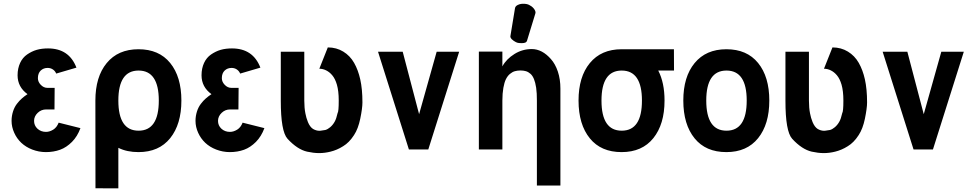

<svg xmlns="http://www.w3.org/2000/svg" viewBox="-20 -801 5233 1029"><path d="M411.1 -114.3 294.4 -143.6C287.6 -126.5 278.3 -114.3 265.6 -106.4C252.9 -98.6 240.2 -94.2 226.6 -94.2C208 -94.2 192.9 -100.1 180.7 -111.3C168.5 -122.6 162.6 -136.7 162.6 -153.3C162.6 -169.9 169.4 -184.1 182.1 -196.3C194.8 -208.5 210 -214.4 226.6 -214.4H272L272.9 -330.1H233.9C220.2 -330.1 208.5 -335.9 198.2 -346.7C188 -357.4 183.1 -369.1 183.1 -382.3C183.1 -399.9 188.5 -413.6 198.2 -422.9C208 -432.1 220.2 -437 235.4 -437C246.1 -437 255.9 -434.1 264.2 -428.2C272.5 -422.4 277.8 -415 281.2 -406.7L389.6 -438.5C363.3 -507.3 312.5 -541.5 237.3 -541.5C215.8 -541.5 194.8 -539.1 176.3 -533.7C157.7 -528.3 140.6 -519.5 125 -508.8C109.4 -498 96.7 -482.9 87.9 -463.9C79.1 -444.8 74.2 -422.9 74.2 -397.5C74.2 -355.5 92.3 -321.8 127.4 -296.4C115.7 -288.6 105.5 -280.8 96.7 -272.9C87.9 -265.1 79.1 -255.9 70.3 -244.1C61.5 -232.4 54.7 -219.2 49.8 -203.6C44.9 -188 42 -171.9 42 -153.3C42 -130.9 46.9 -109.9 56.2 -89.4C65.4 -68.8 78.1 -50.8 94.2 -35.6C110.4 -20.5 129.9 -8.3 152.8 0.5C175.8 9.3 200.2 14.2 226.1 14.2C253.4 14.2 279.3 9.8 302.2 1.5C325.2 -6.8 346.2 -21 365.7 -40.5C385.3 -60.1 400.4 -85 411.1 -114.3Z M491.2 -262.2 491.7 208 614.3 208.5V-8.8C645 6.8 681.2 14.2 722.2 14.2C795.4 14.2 852.1 -10.7 892.1 -60.5C932.1 -110.4 952.1 -177.2 952.1 -262.2C952.1 -347.2 932.1 -414.1 892.1 -463.4C852.1 -512.7 795.4 -537.1 722.2 -537.1C648.9 -537.1 592.3 -512.2 551.8 -462.9C511.2 -413.6 491.2 -346.7 491.2 -262.2ZM614.3 -262.2C614.3 -369.1 650.4 -422.9 722.7 -422.9C794.9 -422.9 831.1 -369.1 831.1 -262.2C831.1 -154.3 794.9 -100.6 722.7 -100.6C650.4 -100.6 614.3 -154.3 614.3 -262.2Z M1397 -114.3 1280.3 -143.6C1273.4 -126.5 1264.2 -114.3 1251.5 -106.4C1238.8 -98.6 1226.1 -94.2 1212.4 -94.2C1193.8 -94.2 1178.7 -100.1 1166.5 -111.3C1154.3 -122.6 1148.4 -136.7 1148.4 -153.3C1148.4 -169.9 1155.3 -184.1 1168 -196.3C1180.7 -208.5 1195.8 -214.4 1212.4 -214.4H1257.8L1258.8 -330.1H1219.7C1206.1 -330.1 1194.3 -335.9 1184.1 -346.7C1173.8 -357.4 1168.9 -369.1 1168.9 -382.3C1168.9 -399.9 1174.3 -413.6 1184.1 -422.9C1193.8 -432.1 1206.1 -437 1221.2 -437C1231.9 -437 1241.7 -434.1 1250 -428.2C1258.3 -422.4 1263.7 -415 1267.1 -406.7L1375.5 -438.5C1349.1 -507.3 1298.3 -541.5 1223.1 -541.5C1201.7 -541.5 1180.7 -539.1 1162.1 -533.7C1143.6 -528.3 1126.5 -519.5 1110.8 -508.8C1095.2 -498 1082.5 -482.9 1073.7 -463.9C1064.9 -444.8 1060.1 -422.9 1060.1 -397.5C1060.1 -355.5 1078.1 -321.8 1113.3 -296.4C1101.6 -288.6 1091.3 -280.8 1082.5 -272.9C1073.7 -265.1 1064.9 -255.9 1056.2 -244.1C1047.4 -232.4 1040.5 -219.2 1035.6 -203.6C1030.8 -188 1027.8 -171.9 1027.8 -153.3C1027.8 -130.9 1032.7 -109.9 1042 -89.4C1051.3 -68.8 1064 -50.8 1080.1 -35.6C1096.2 -20.5 1115.7 -8.3 1138.7 0.5C1161.6 9.3 1186 14.2 1211.9 14.2C1239.3 14.2 1265.1 9.8 1288.1 1.5C1311 -6.8 1332 -21 1351.6 -40.5C1371.1 -60.1 1386.2 -85 1397 -114.3Z M1610.8 -523.9H1484.9V-261.2C1484.9 -151.9 1496.6 -84 1521 -57.1C1556.2 -19 1591.3 3.9 1625.5 11.7C1647.9 16.6 1669.4 19.5 1690.4 19.5C1711.4 19.5 1731.9 16.6 1751.5 11.7C1773.4 6.3 1796.4 -2.9 1819.3 -17.6C1840.3 -30.3 1859.9 -49.8 1877.4 -77.1C1892.6 -100.1 1903.3 -129.4 1910.6 -164.1C1918.5 -202.1 1922.4 -231.4 1922.4 -252.4C1922.4 -299.8 1918.5 -341.3 1910.6 -376C1903.3 -408.7 1892.6 -438 1877.9 -463.9C1863.3 -489.7 1843.8 -509.8 1819.8 -524.4C1795.9 -539.1 1768.1 -546.9 1736.8 -546.9L1691.4 -432.6C1704.1 -432.6 1716.3 -429.7 1728 -423.8C1739.7 -418 1750.5 -409.7 1760.7 -397.5C1771 -385.3 1779.3 -368.7 1785.6 -347.2C1792 -324.7 1795.4 -296.4 1795.4 -262.2C1795.4 -223.1 1793.5 -200.7 1789.1 -194.3C1784.7 -174.8 1779.8 -159.2 1772.9 -147.5C1766.1 -135.7 1758.3 -126.5 1749.5 -119.1C1740.7 -111.8 1732.4 -106.9 1724.1 -104.5C1720.2 -103.5 1711.9 -102.1 1698.7 -100.6C1696.3 -100.6 1694.3 -100.1 1691.9 -100.1C1680.2 -100.1 1668.9 -103.5 1657.7 -109.9C1647 -116.7 1637.7 -128.9 1630.4 -146.5C1624 -162.1 1619.6 -177.7 1616.7 -193.4C1612.8 -212.9 1610.8 -235.8 1610.8 -261.7Z M2171.4 0H2275.4L2440.9 -523.9H2320.3L2226.1 -189L2138.2 -523.9H2005.9Z M2672.4 0V-261.7C2672.4 -287.6 2674.3 -310.5 2677.7 -330.1C2681.2 -349.6 2685.5 -364.7 2691.4 -376.5C2697.3 -388.2 2704.1 -397.5 2712.9 -404.8C2721.7 -412.1 2730.5 -417 2739.3 -419.4C2748 -421.9 2758.3 -423.3 2769.5 -423.3C2780.8 -423.3 2790.5 -421.9 2798.8 -419.4C2807.1 -417 2815.4 -412.1 2823.2 -405.3C2831.1 -398.4 2836.9 -388.7 2841.8 -377C2846.7 -365.2 2850.6 -349.6 2853.5 -330.6C2856.4 -311.5 2857.4 -288.6 2857.4 -262.2V-209.5V193.4H2983.4V-206.5V-326.2C2983.4 -359.4 2979 -389.6 2969.7 -417.5C2960.4 -445.3 2947.8 -467.3 2932.6 -484.4C2917.5 -501.5 2901.4 -515.1 2883.8 -524.4C2866.2 -533.7 2848.1 -538.1 2830.1 -538.1C2796.4 -538.1 2765.6 -529.3 2737.3 -511.7C2709 -494.1 2687 -472.2 2672.4 -445.3V-524.4H2546.4V0ZM2804.2 -582 2849.1 -728.5C2849.6 -730.5 2850.1 -731.9 2850.1 -733.9C2850.1 -737.3 2849.1 -741.2 2847.2 -745.1C2843.3 -753.4 2836.4 -761.2 2827.6 -767.6C2818.8 -773.9 2810.1 -777.8 2801.8 -779.3C2796.9 -780.3 2791 -780.8 2784.7 -780.8H2778.3C2769.5 -780.3 2762.2 -777.8 2755.9 -774.9C2747.1 -771 2741.7 -765.1 2740.2 -757.8L2715.3 -606.4C2714.8 -604 2715.8 -601.6 2716.8 -599.1C2719.7 -593.3 2724.6 -587.9 2733.4 -582C2742.2 -576.2 2749.5 -572.3 2755.4 -571.3C2761.2 -570.3 2768.6 -569.8 2776.9 -569.8C2785.2 -569.8 2791.5 -570.8 2796.4 -573.2C2800.3 -575.2 2803.2 -578.1 2804.2 -582Z M3080.6 -262.2C3080.6 -176.3 3101.1 -108.9 3141.1 -59.6C3181.2 -10.3 3237.8 14.2 3311.5 14.2C3384.8 14.2 3441.4 -10.7 3481.4 -60.5C3521.5 -110.4 3541.5 -177.2 3541.5 -262.2C3541.5 -325.7 3530.3 -379.4 3507.8 -422.9H3592.3L3591.8 -537.1H3311.5C3238.3 -537.1 3181.6 -512.2 3141.1 -462.9C3100.6 -413.6 3080.6 -346.7 3080.6 -262.2ZM3203.6 -262.2C3203.6 -369.1 3239.7 -422.9 3312 -422.9C3384.3 -422.9 3420.4 -369.1 3420.4 -262.2C3420.4 -154.3 3384.3 -100.6 3312 -100.6C3239.7 -100.6 3203.6 -154.3 3203.6 -262.2Z M3765.1 -262.2C3765.1 -369.1 3801.3 -422.9 3873.5 -422.9C3945.8 -422.9 3981.9 -369.1 3981.9 -262.2C3981.9 -154.3 3945.8 -100.6 3873.5 -100.6C3801.3 -100.6 3765.1 -154.3 3765.1 -262.2ZM3642.1 -262.2C3642.1 -176.3 3662.6 -108.9 3702.6 -59.6C3742.7 -10.3 3799.3 14.2 3873 14.2C3946.3 14.2 4002.9 -10.7 4043 -60.5C4083 -110.4 4103 -177.2 4103 -262.2C4103 -347.2 4083 -414.1 4043 -463.4C4002.9 -512.7 3946.3 -537.1 3873 -537.1C3799.8 -537.1 3743.2 -512.2 3702.6 -462.9C3662.1 -413.6 3642.1 -346.7 3642.1 -262.2Z M4315.4 -523.9H4189.5V-261.2C4189.5 -151.9 4201.2 -84 4225.6 -57.1C4260.7 -19 4295.9 3.9 4330.1 11.7C4352.5 16.6 4374 19.5 4395 19.5C4416 19.5 4436.5 16.6 4456.1 11.7C4478 6.3 4501 -2.9 4523.9 -17.6C4544.9 -30.3 4564.5 -49.8 4582 -77.1C4597.2 -100.1 4607.9 -129.4 4615.2 -164.1C4623 -202.1 4627 -231.4 4627 -252.4C4627 -299.8 4623 -341.3 4615.2 -376C4607.9 -408.7 4597.2 -438 4582.5 -463.9C4567.9 -489.7 4548.3 -509.8 4524.4 -524.4C4500.5 -539.1 4472.7 -546.9 4441.4 -546.9L4396 -432.6C4408.7 -432.6 4420.9 -429.7 4432.6 -423.8C4444.3 -418 4455.1 -409.7 4465.3 -397.5C4475.6 -385.3 4483.9 -368.7 4490.2 -347.2C4496.6 -324.7 4500 -296.4 4500 -262.2C4500 -223.1 4498 -200.7 4493.7 -194.3C4489.3 -174.8 4484.4 -159.2 4477.5 -147.5C4470.7 -135.7 4462.9 -126.5 4454.1 -119.1C4445.3 -111.8 4437 -106.9 4428.7 -104.5C4424.8 -103.5 4416.5 -102.1 4403.3 -100.6C4400.9 -100.6 4398.9 -100.1 4396.5 -100.1C4384.8 -100.1 4373.5 -103.5 4362.3 -109.9C4351.6 -116.7 4342.3 -128.9 4335 -146.5C4328.6 -162.1 4324.2 -177.7 4321.3 -193.4C4317.4 -212.9 4315.4 -235.8 4315.4 -261.7Z M4876 0H4980L5145.5 -523.9H5024.9L4930.7 -189L4842.8 -523.9H4710.4Z"/></svg>

Font: Tuffy
Style: Bold
Weight: 700
Designer: Thatcher Ulrich, Karoly Barta, Michael Everson
Version: Version 001.270